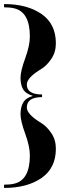

<svg xmlns="http://www.w3.org/2000/svg" viewBox="-20 -720 295 945"><path d="M127 -540Q127 -661 50 -679Q30 -684 0 -684V-700Q114 -700 184.5 -651Q255 -602 255 -507Q255 -463 232.5 -430Q210 -397 184 -381Q112 -338 112 -304Q112 -255 187 -255V-242Q112 -242 112 -191Q112 -157 184 -114Q210 -98 232.5 -65Q255 -32 255 12Q255 107 184.5 156Q114 205 0 205V189Q30 189 50 184Q127 166 127 45Q127 1 104 -62Q81 -125 81 -158.5Q81 -192 94 -215Q107 -238 142 -248Q106 -259 93.5 -281Q81 -303 81 -336.5Q81 -370 104 -433Q127 -496 127 -540Z"/></svg>

Font: Elsie Swash Caps Black
Style: Regular
Weight: 900
Designer: Alejandro Inler
Foundry: Alejandro Inler
Version: 1.003